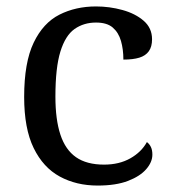

<svg xmlns="http://www.w3.org/2000/svg" viewBox="-20 -566 532 596"><path d="M283 10Q217 10 165.5 -18Q114 -46 84.5 -106.5Q55 -167 55 -265Q55 -372 84.5 -433.5Q114 -495 164.5 -520.5Q215 -546 278 -546Q320 -546 360 -535Q400 -524 426 -501.5Q452 -479 452 -444Q452 -421 442 -407Q432 -393 412.5 -387Q393 -381 363 -381Q363 -413 355.5 -439Q348 -465 330 -480.5Q312 -496 278 -496Q240 -496 211.5 -476Q183 -456 167.5 -406Q152 -356 152 -266Q152 -195 167.5 -148Q183 -101 216 -78Q249 -55 303 -55Q350 -55 384.5 -74.5Q419 -94 436 -125Q444 -119 448.5 -109.5Q453 -100 453 -86Q453 -63 434 -41Q415 -19 377.5 -4.5Q340 10 283 10Z"/></svg>

Font: Noto Serif Tibetan
Style: Regular
Weight: 400
Designer: Monotype Design Team
Foundry: Monotype Imaging Inc.
Version: Version 2.103